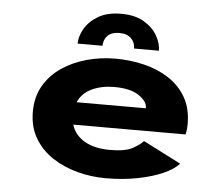

<svg xmlns="http://www.w3.org/2000/svg" viewBox="-51 -767 978 837"><g transform="rotate(5 437.5 -349.0)"><path d="M440 11Q377.5 11 317 -5Q256.5 -21 207.2 -53.2Q158 -85.5 128.8 -134.8Q99.5 -184 99.5 -250Q99.5 -315.5 128 -364.5Q156.5 -413.5 205 -446.2Q253.5 -479 314 -495.5Q374.5 -512 438.5 -512Q504 -512 564.5 -497.2Q625 -482.5 672.8 -451.5Q720.5 -420.5 748.5 -372Q776.5 -323.5 776.5 -256Q776.5 -241.5 775 -229.5Q773.5 -217.5 771.5 -209.5H280Q293.5 -164.5 337 -139Q380.5 -113.5 449.5 -113.5Q516 -113.5 548.2 -131.5Q580.5 -149.5 593.5 -165L759 -80.5Q737.5 -56 691.5 -35.2Q645.5 -14.5 581 -1.8Q516.5 11 440 11ZM444 -388.5Q389.5 -388.5 346.8 -368.8Q304 -349 286 -308H589V-310.5Q589 -338 552 -363.2Q515 -388.5 444 -388.5ZM446.5 -709Q507.5 -709 546.8 -685.5Q586 -662 605 -628Q624 -594 624 -563H515Q515 -589.5 497.2 -607.2Q479.5 -625 445.5 -625Q411.5 -625 394.2 -607.2Q377 -589.5 377 -563H268Q268 -594 287.2 -628Q306.5 -662 346 -685.5Q385.5 -709 446.5 -709Z"/></g></svg>

Font: Trispace SemiExpanded
Style: Bold
Weight: 700
Width: 6
Designer: Tyler Finck
Foundry: Etcetera Type Company
Version: Version 1.210; ttfautohint (v1.8.3)